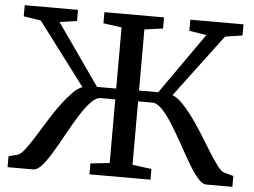

<svg xmlns="http://www.w3.org/2000/svg" viewBox="-52 -809 1160 876"><g transform="rotate(5 528.0 -371.5)"><path d="M13 0V-50L53 -60.5Q67.5 -64 87 -89.5Q106.5 -115 130 -153Q153.5 -191 179.5 -232.8Q205.5 -274.5 233 -311Q255 -339.5 276.8 -362.2Q298.5 -385 321.5 -393.5L105.5 -680L26.5 -692V-743H270.5V-692L191.5 -680.5L387.5 -400.5H475.5V-680.5L391.5 -692V-743H664.5V-692L580 -680.5V-400.5H668L864 -679.5L785 -692V-743H1028.5V-692L949.5 -680L734 -393Q756.5 -384 778.8 -361.5Q801 -339 822.5 -310.5Q850 -274 876 -232.2Q902 -190.5 925.2 -152.8Q948.5 -115 968 -89.5Q987.5 -64 1002 -60.5L1042.5 -50V0H922.5Q904.5 0 883 -25.2Q861.5 -50.5 838 -90.5Q814.5 -130.5 789.8 -175.5Q765 -220.5 740 -260.5Q715 -300.5 691 -325.8Q667 -351 645 -351H580V-60.5L667.5 -49V0H388V-50L475.5 -59.5V-351H409.5Q387.5 -351 363.8 -325.8Q340 -300.5 315 -260.5Q290 -220.5 265.2 -175.5Q240.5 -130.5 216.8 -90.5Q193 -50.5 171.2 -25.2Q149.5 0 131 0Z"/></g></svg>

Font: Merriweather
Style: Regular
Weight: 400
Designer: Eben Sorkin
Foundry: Eben Sorkin
Version: Version 2.100; ttfautohint (v1.7.19-72a1) -l 8 -r 50 -G 200 